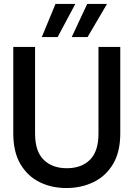

<svg xmlns="http://www.w3.org/2000/svg" viewBox="-20 -937 674 969"><path d="M315 12Q240 12 179.5 -18Q119 -48 83 -109Q47 -170 47 -264V-700H157V-263Q157 -173 200.5 -130.5Q244 -88 317 -88Q391 -88 434 -130.5Q477 -173 477 -263V-700H587V-264Q587 -170 550.5 -109Q514 -48 452 -18Q390 12 315 12ZM342 -750 420 -917H520L422 -750ZM191 -750 260 -917H360L271 -750Z"/></svg>

Font: HostGroteskMedium
Style: Regular
Weight: 500
Designer: Doukan Karapınar based on Poppins by Indian Type Foundry, Jonny Pinhorn
Foundry: Element Type
Version: Version 1.001; ttfautohint (v1.8.4.7-5d5b)